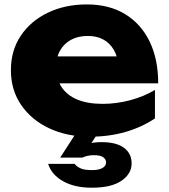

<svg xmlns="http://www.w3.org/2000/svg" viewBox="-20 -608 774 877"><path d="M390.6 16.4Q286.8 16.4 205.3 -21.7Q123.8 -59.8 76.8 -128.3Q29.8 -196.8 29.8 -287.6Q29.8 -377.4 74.9 -444.8Q120 -512.2 198.6 -550Q277.2 -587.8 376.4 -587.8Q478.6 -587.8 551.4 -543.5Q624.2 -499.2 663.4 -418.3Q702.6 -337.4 702.6 -227.4H195.4V-350.4H587.8L521 -307.4Q517.4 -350.8 499.3 -381.2Q481.2 -411.6 451.6 -427.7Q422 -443.8 381.2 -443.8Q336.2 -443.8 303.9 -425.9Q271.6 -408 253.9 -376.4Q236.2 -344.8 236.2 -303.4Q236.2 -249.4 260.5 -211.5Q284.8 -173.6 332.2 -153.6Q379.6 -133.6 448.6 -133.6Q511.8 -133.6 574.4 -150.2Q637 -166.8 687.8 -197.2V-67.2Q628.6 -27.2 553.5 -5.4Q478.4 16.4 390.6 16.4ZM337.8 -16.4H438.2L381 70.6L332.8 67.8Q355.8 56 382.8 48.6Q409.8 41.2 443.6 41.2Q511.4 41.2 546.3 67.1Q581.2 93 581.2 138.4Q581.2 185.6 535.1 217.5Q489 249.4 399.4 249.4Q320.8 249.4 268.1 219.7Q215.4 190 199.8 140.4H321Q328.6 151.6 346.6 160.3Q364.6 169 399.4 169Q431.8 169 448.2 159.3Q464.6 149.6 464.6 134.2Q464.6 120 451.7 110.4Q438.8 100.8 408.6 100.8Q393.4 100.8 380.1 103.8Q366.8 106.8 356.4 111.8H255Z"/></svg>

Font: Unbounded
Style: Regular
Weight: 400
Designer: Luke Prowse, Jean-Baptiste Morizot, Fátima Lázaro, Florian Runge
Foundry: NaN
Version: Version 1.701;gftools[0.9.28.dev5+ged2979d]